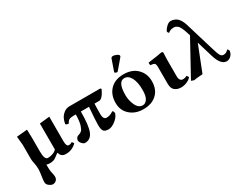

<svg xmlns="http://www.w3.org/2000/svg" viewBox="-86 -1314 2773 2161"><g transform="rotate(-30 1301.0 -233.0)"><path d="M343.3 -48.3 335 -47.9Q284.2 -6.8 261.2 1.5Q238.8 9.8 211.9 9.8Q182.1 9.8 166 2.9Q166 7.8 166.5 43.5Q167 79.1 170.9 96.2Q183.1 147.9 183.1 168Q183.1 197.8 164.6 214.8Q146 231.9 120.1 231.9Q100.1 231.9 73.5 211.9Q46.9 191.9 46.9 163.1Q46.9 138.2 54.2 91.8Q64 26.9 64 3.9Q64 -3.9 62.5 -21.5Q61 -39.1 61 -45.9Q60.1 -53.7 53.5 -87.9Q46.9 -122.1 46.9 -137.2V-323.2L36.1 -434.1L173.8 -446.8Q176.8 -375 176.8 -342.8V-160.2Q176.8 -53.2 220.2 -53.2Q253.4 -53.2 285.6 -65.2Q317.9 -77.1 334 -98.1V-434.1L463.9 -448.2V-127Q463.9 -60.1 496.1 -60.1Q520 -60.1 538.1 -74.2Q556.2 -59.1 556.2 -45.9Q497.1 10.3 420.9 9.8Q353 10.3 343.3 -48.3Z M1119.6 -436 1130.4 -423.8Q1081.5 -320.8 1038.6 -320.8H978.5Q975.6 -284.7 975.6 -178.2Q975.6 -148.4 987.5 -131.8Q999.5 -115.2 1017.6 -115.2Q1065.4 -115.2 1107.4 -146Q1115.2 -145 1120.4 -134Q1125.5 -123 1125.5 -109.9Q1108.4 -62 1060.1 -26.1Q1011.7 9.8 973.6 9.8Q926.8 9.8 909.7 -12.2Q892.6 -34.2 892.6 -91.8Q892.6 -154.8 906.7 -320.8H800.8Q800.8 -138.7 770.3 -64.5Q739.7 9.8 666.5 9.8Q649.4 9.8 628.7 -12.2Q607.9 -34.2 607.9 -55.2Q607.9 -70.3 617.9 -85.2Q627.9 -100.1 645.5 -104.5Q657.2 -107.4 664.8 -110.8Q672.4 -114.3 684.1 -122.3Q695.8 -130.4 703.1 -145.3Q710.4 -160.2 718.3 -182.4Q726.1 -204.6 730.2 -240Q734.4 -275.4 735.4 -320.8H702.6Q665.5 -320.8 646.5 -309.3Q627.4 -297.9 616.7 -272Q608.9 -269 593.8 -274.4Q578.6 -279.8 577.6 -286.1Q582.5 -320.3 597.2 -352.1Q611.8 -383.8 644.3 -409.9Q676.8 -436 720.7 -436Z M1426.3 -682.1Q1444.3 -682.1 1470.9 -670.2Q1497.6 -658.2 1497.6 -644Q1497.6 -635.3 1492.2 -628.9L1388.2 -506.8Q1381.3 -499 1377.4 -499Q1370.6 -499 1358.9 -503.4Q1347.2 -507.8 1347.2 -513.2Q1347.2 -519 1348.6 -522L1398.4 -665Q1404.3 -682.1 1426.3 -682.1ZM1410.2 -401.9Q1327.1 -401.9 1327.1 -229Q1327.1 -160.2 1356.7 -96.2Q1386.2 -32.2 1441.4 -32.2Q1474.6 -32.2 1499.5 -67.6Q1524.4 -103 1524.4 -184.1Q1524.4 -286.1 1493.2 -344Q1461.9 -401.9 1410.2 -401.9ZM1187.5 -207Q1187.5 -307.1 1242.2 -370.1Q1306.6 -444.3 1426.3 -443.8Q1535.2 -443.8 1599.9 -379.9Q1664.6 -315.9 1664.6 -215.8Q1664.6 -107.9 1596.2 -46.9Q1532.2 10.3 1425.3 9.8Q1323.2 9.8 1255.4 -50Q1187.5 -109.9 1187.5 -207Z M1933.1 -127Q1933.1 -91.8 1945.6 -75.9Q1958 -60.1 1977.1 -60.1Q2011.2 -60.1 2029.3 -74.2Q2047.4 -59.1 2047.4 -45.9Q2031.2 -23.9 1993.7 -7.1Q1956.1 9.8 1916 9.8Q1866.2 9.8 1833 -18.1Q1803.2 -43.9 1803.2 -105V-314Q1803.2 -356 1791.7 -366.9Q1780.3 -377.9 1738.3 -381.8Q1736.3 -386.7 1735.8 -398.9Q1735.4 -411.1 1736.3 -416Q1895.5 -437 1914.1 -443.8Q1937 -443.8 1937 -426.8Q1937 -425.8 1937 -423.6Q1937 -421.4 1936.5 -414.8Q1936 -408.2 1935.5 -401.1Q1935.1 -394 1934.6 -383.8Q1934.1 -373.5 1933.8 -364Q1933.6 -354.5 1933.3 -343Q1933.1 -331.5 1933.1 -321.3Z M2594.7 -75.2Q2585.9 -31.2 2560.3 -10Q2534.7 11.2 2508.8 11.2Q2431.6 11.2 2390.6 -126L2328.1 -334L2196.8 0Q2100.6 6.8 2081.5 12.2L2046.9 0L2293.5 -449.2L2284.7 -478Q2269.5 -526.9 2255.1 -557.4Q2240.7 -587.9 2225.1 -599.4Q2209.5 -610.8 2200.2 -614Q2190.9 -617.2 2176.8 -617.2Q2131.8 -617.2 2105.5 -591.8Q2092.3 -595.7 2088.9 -619.1Q2105 -649.9 2131.8 -674.1Q2158.7 -698.2 2185.5 -698.2Q2196.8 -698.2 2208.3 -696Q2219.7 -693.8 2236.8 -686.5Q2253.9 -679.2 2268.3 -666Q2282.7 -652.8 2297.6 -627.9Q2312.5 -603 2322.8 -568.8L2429.7 -213.9Q2457.5 -118.7 2472.7 -94.2Q2487.8 -69.8 2512.7 -69.8Q2549.8 -69.8 2574.7 -101.1Q2585.9 -99.1 2594.7 -75.2Z"/></g></svg>

Font: Linux Libertine
Style: Bold
Weight: 700
Designer: Philipp H. Poll
Foundry: Philipp H. Poll
Version: Version 5.0.3